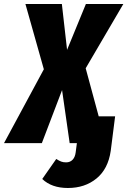

<svg xmlns="http://www.w3.org/2000/svg" viewBox="-67 -715 636 959"><path d="M426 -134H508L491 0L486 39Q473 129 415 176.5Q357 224 272 224Q191 224 144 179L214 79Q228 88 238.5 92Q249 96 263 96Q283 96 295.5 83Q308 70 311 46L317 0H281L243 -265L142 0H-47L152 -369L60 -695H242L268 -466L362 -695H549L361 -374Z"/></svg>

Font: Fira Sans Extra Condensed ExtraBold
Style: Italic
Weight: 800
Width: 3
Italic angle: -8°
Designer: Carrois Corporate & Edenspiekermann AG
Foundry: Carrois Corporate GbR & Edenspiekermann AG
Version: Version 4.203